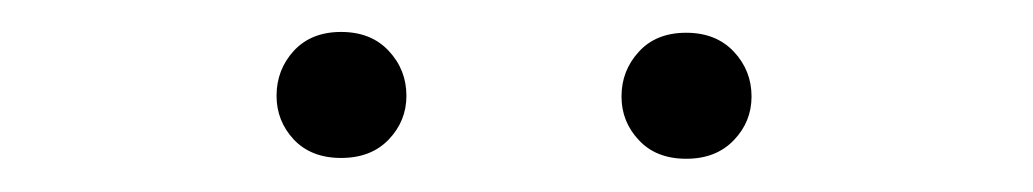

<svg xmlns="http://www.w3.org/2000/svg" viewBox="-20 -741 640 119"><path d="M151.4 -681.6Q151.4 -697.8 162.1 -709.5Q172.9 -721.2 191.4 -721.2Q210 -721.2 220.9 -709.5Q231.9 -697.8 231.9 -681.6Q231.9 -666 220.9 -654.5Q210 -643.1 191.4 -643.1Q172.9 -643.1 162.1 -654.5Q151.4 -666 151.4 -681.6ZM365.2 -681.2Q365.2 -697.3 376 -709Q386.7 -720.7 405.3 -720.7Q423.8 -720.7 434.8 -709Q445.8 -697.3 445.8 -681.2Q445.8 -665.5 434.8 -654.1Q423.8 -642.6 405.3 -642.6Q386.7 -642.6 376 -654.1Q365.2 -665.5 365.2 -681.2Z"/></svg>

Font: Roboto Mono Light
Style: Regular
Weight: 300
Designer: Google
Version: Version 2.000985; 2015; ttfautohint (v1.3)